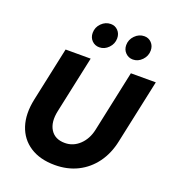

<svg xmlns="http://www.w3.org/2000/svg" viewBox="-167 -1077 1098 1216"><g transform="rotate(20 382.0 -469.5)"><path d="M341 11Q241 11 174 -32.5Q107 -76 81.5 -154Q56 -232 78 -335L156 -700H325L243 -317Q226 -238 256 -190Q286 -142 353 -142Q409 -142 451.5 -182Q494 -222 508 -287L596 -700H764L672 -270Q654 -183 608 -120Q562 -57 494 -23Q426 11 341 11ZM351 -786Q321 -786 301 -806.5Q281 -827 281 -858Q281 -896 308 -923Q335 -950 371 -950Q400 -950 419.5 -929.5Q439 -909 439 -878Q439 -841 412.5 -813.5Q386 -786 351 -786ZM577 -786Q548 -786 527.5 -806.5Q507 -827 507 -858Q507 -895 534 -922.5Q561 -950 597 -950Q626 -950 645.5 -929.5Q665 -909 665 -878Q665 -841 638.5 -813.5Q612 -786 577 -786Z"/></g></svg>

Font: Red Hat Text
Style: Bold Italic
Weight: 700
Italic angle: -12°
Designer: Pentagram, MCKL
Foundry: Pentagram, MCKL
Version: Version 1.023; ttfautohint (v1.8.3)